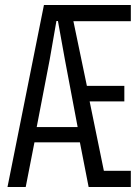

<svg xmlns="http://www.w3.org/2000/svg" viewBox="-20 -749 556 769"><path d="M156 -729H504V-664H274L328 -405H478V-343H339L396 -65H504V0H335L300 -179H118L83 0H10ZM291 -240 240 -510 212 -665H206L179 -510L127 -240Z"/></svg>

Font: Mona Sans Condensed
Style: Regular
Weight: 400
Width: 3
Designer: Deni Anggara
Foundry: GitHub
Version: Version 2.000